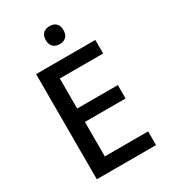

<svg xmlns="http://www.w3.org/2000/svg" viewBox="-220 -1024 997 1129"><g transform="rotate(-30 278.5 -459.5)"><path d="M305 -919C271 -919 244 -902 244 -858C244 -815 271 -797 305 -797C337 -797 364 -815 364 -858C364 -902 337 -919 305 -919ZM497 0V-93H203V-327H479V-418H203V-622H497V-714H95V0Z"/></g></svg>

Font: Noto Sans Devanagari UI Medium
Style: Regular
Weight: 500
Designer: Jelle Bosma - Monotype Design Team
Foundry: Monotype Imaging Inc.
Version: Version 2.004